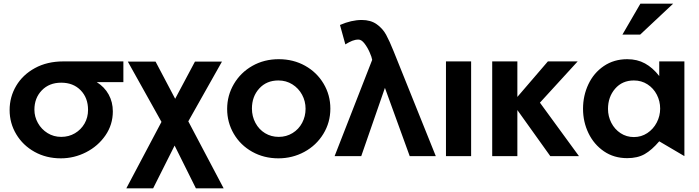

<svg xmlns="http://www.w3.org/2000/svg" viewBox="-20 -844 3781 1038"><path d="M590 -242Q590 -170 550 -112Q510 -54 445.5 -21Q381 12 309 12Q230 12 167 -23Q104 -58 68 -118Q32 -178 32 -249Q32 -320 67.5 -380Q103 -440 169 -476Q235 -512 322 -512H647V-400H503Q545 -374 567.5 -333Q590 -292 590 -242ZM456 -250Q456 -315 416 -356Q376 -397 311 -397Q246 -397 206 -355.5Q166 -314 166 -251Q166 -213 185 -179Q204 -145 237 -124.5Q270 -104 311 -104Q352 -104 385 -123.5Q418 -143 437 -176Q456 -209 456 -250Z M927 -310 821 -511H671L853 -185L663 174H808L924 -57L1039 174H1189L998 -188L1180 -511H1034Z M1766 -257Q1766 -330 1729.5 -391.5Q1693 -453 1629.5 -488.5Q1566 -524 1487 -524Q1408 -524 1344.5 -488Q1281 -452 1244.5 -390Q1208 -328 1208 -255Q1208 -182 1244 -120.5Q1280 -59 1343.5 -23.5Q1407 12 1485 12Q1561 12 1625.5 -23Q1690 -58 1728 -120Q1766 -182 1766 -257ZM1632 -256Q1632 -215 1613.5 -180Q1595 -145 1561.5 -124.5Q1528 -104 1487 -104Q1446 -104 1413 -124Q1380 -144 1361 -179.5Q1342 -215 1342 -257Q1342 -322 1381.5 -365.5Q1421 -409 1485 -409Q1527 -409 1560.5 -388Q1594 -367 1613 -332Q1632 -297 1632 -256Z M1789 0H1933L2061 -369L2195 0H2336L2108 -567Q2086 -622 2067.5 -656Q2049 -690 2016.5 -713Q1984 -736 1936 -736Q1880 -736 1818 -709L1847 -604Q1868 -617 1884.5 -623.5Q1901 -630 1918 -630Q1934 -630 1950 -609.5Q1966 -589 1978 -562Q1990 -535 1992 -521V-520Z M2527 -512H2391V0H2527Z M2777 -512H2641V0H2777V-249L2955 0H3110L2899 -289L3103 -512H2942L2777 -320Z M3407 -409Q3448 -409 3480.5 -388Q3513 -367 3531 -332Q3549 -297 3549 -257Q3549 -217 3530.5 -181.5Q3512 -146 3479.5 -124.5Q3447 -103 3407 -103Q3367 -103 3335 -124Q3303 -145 3285 -180Q3267 -215 3267 -255Q3267 -320 3305.5 -364.5Q3344 -409 3407 -409ZM3680 -512H3544V-433Q3509 -478 3467 -501Q3425 -524 3371 -524Q3299 -524 3244.5 -487Q3190 -450 3161 -388.5Q3132 -327 3132 -256Q3132 -185 3161.5 -124Q3191 -63 3245 -26Q3299 11 3371 11Q3427 11 3465.5 -11Q3504 -33 3544 -80L3680 0ZM3345 -657H3441L3619 -824H3442Z"/></svg>

Font: Geom SemiBold
Style: Bold
Weight: 600
Version: Version 1.102